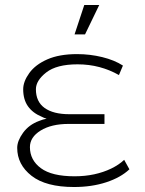

<svg xmlns="http://www.w3.org/2000/svg" viewBox="-20 -745 583 770"><path d="M279 -607 318 -725H378L321 -607ZM499 -66Q464 -33 406 -14Q348 5 277 5Q164 5 106.5 -40Q49 -85 49 -152Q49 -180 72.5 -212.5Q96 -245 137 -260Q151 -266 167 -269Q156 -272 147 -277Q111 -292 92 -319Q73 -346 73 -387Q73 -418 97.5 -452Q122 -486 170 -507Q218 -528 289 -528Q341 -528 390 -516Q439 -504 473 -482L457 -444Q420 -465 378.5 -476Q337 -487 291 -487Q207 -487 165.5 -454.5Q124 -422 124 -387Q124 -337 159 -312Q194 -287 258 -287H399V-248H255Q186 -248 143 -221.5Q100 -195 100 -155Q100 -103 144 -70.5Q188 -38 279 -38Q321 -38 358 -46Q395 -54 426 -69Q457 -84 478 -104Z"/></svg>

Font: Montserrat Z Light
Style: Regular
Weight: 300
Designer: Julieta Ulanovsky
Foundry: Julieta Ulanovsky
Version: Version 8.000